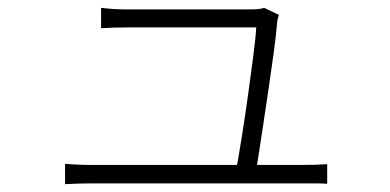

<svg xmlns="http://www.w3.org/2000/svg" viewBox="-20 -492 996 490"><path d="M146 -74Q179 -71 217 -71H585Q590 -98 598 -148.5Q606 -199 613.5 -253Q621 -307 627 -354Q633 -401 634 -422H304Q284 -422 269 -421.5Q254 -421 238 -420V-472Q254 -470 269.5 -469Q285 -468 303 -468H620Q630 -468 639.5 -469Q649 -470 654 -472L692 -454Q690 -449 688.5 -442.5Q687 -436 687 -431Q685 -405 678.5 -357Q672 -309 664 -255.5Q656 -202 648.5 -152Q641 -102 636 -71H750Q765 -71 783 -71.5Q801 -72 815 -73V-23Q803 -24 785 -24Q767 -24 753 -24H217Q197 -24 180.5 -23.5Q164 -23 146 -22Z"/></svg>

Font: Kinto Sans Light
Style: Regular
Weight: 300
Designer: Authors: Ryoko NISHIZUKA  (kana & ideographs); Paul D. Hunt (Latin, Greek & Cyrillic); Wenlong ZHANG  (bopomofo); Sandol
Foundry: Adobe Systems Incorporated, ookami Inc.
Version: Version 0.001